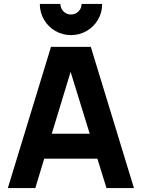

<svg xmlns="http://www.w3.org/2000/svg" viewBox="-20 -959 723 979"><path d="M183 -939H288Q288 -916.5 303.8 -900.8Q319.5 -885 342 -885Q364.5 -885 380.2 -900.8Q396 -916.5 396 -939H501Q501 -895.5 479.8 -859Q458.5 -822.5 422 -801.2Q385.5 -780 342 -780Q298.5 -780 262 -801.2Q225.5 -822.5 204.2 -859Q183 -895.5 183 -939ZM663 0H523L476.5 -150H205.5L160 0H20L240 -720H443ZM340 -592.5 244 -277H437.5Z"/></svg>

Font: Hauora ExtraBold
Style: Regular
Weight: 800
Designer: Wayne Shih
Foundry: WCYS
Version: Version 1.001